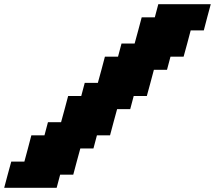

<svg xmlns="http://www.w3.org/2000/svg" viewBox="-20 -895 1024 915"><path d="M0 0H250L266.6 -62.5H329.1Q334.5 -83 345.7 -124.8Q356.9 -166.5 362.8 -187.5H425.3L441.9 -250H504.4Q509.8 -270.5 521 -312.3Q532.2 -354 538.1 -375H600.6L617.2 -437.5H679.7Q685.5 -458.5 696.8 -500.2Q708 -542 713.4 -562.5H775.9L792.5 -625H855Q860.8 -645.5 872.1 -687.3Q883.3 -729 888.7 -750H951.2Q956.5 -770.5 967.5 -812.5Q978.5 -854.5 984.4 -875H734.4L717.8 -812.5H655.3Q649.9 -792 638.7 -750.2Q627.4 -708.5 621.6 -687.5H559.1L542.5 -625H480Q474.6 -604 463.4 -562.3Q452.1 -520.5 446.3 -500H383.8L367.2 -437.5H304.7Q299.3 -417 288.1 -375Q276.9 -333 271 -312.5H208.5L191.9 -250H129.4Q124 -229 113 -187.3Q102.1 -145.5 96.2 -125H33.7Q27.8 -104 16.6 -62.5Q5.4 -21 0 0Z"/></svg>

Font: Faithful 32x
Style: BoldOblique
Weight: 400
Foundry: Faithful Resource Pack
Version: Version 1.0; January 27, 2023